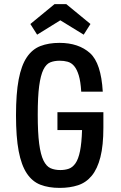

<svg xmlns="http://www.w3.org/2000/svg" viewBox="-20 -906 590 936"><path d="M260 -272V-359H484V-284Q484 -197 469.5 -140Q455 -83 427.5 -49.5Q400 -16 360.5 -3Q321 10 271 10Q217 10 177 -5.5Q137 -21 110.5 -61Q84 -101 71 -169.5Q58 -238 58 -344Q58 -450 71 -518.5Q84 -587 110.5 -626.5Q137 -666 177 -681.5Q217 -697 270 -697Q363 -697 419 -647Q473 -598 481 -459H376Q373 -509 364 -538.5Q355 -568 341.5 -584Q328 -600 310 -605Q292 -610 271 -610Q245 -610 225 -602Q205 -594 191.5 -566.5Q178 -539 171 -487Q164 -435 164 -347Q164 -259 171 -205.5Q178 -152 192 -123.5Q206 -95 226.5 -86Q247 -77 274 -77Q297 -77 315.5 -83.5Q334 -90 348 -110Q362 -130 370 -169Q378 -208 380 -272ZM246 -886H303L421 -789L388 -737L274 -807L161 -737L128 -789Z"/></svg>

Font: Medium
Style: Regular
Weight: 500
Designer: Fernando Haro
Foundry: deFharo
Version: Version 1.787